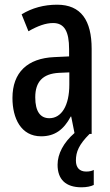

<svg xmlns="http://www.w3.org/2000/svg" viewBox="-20 -570 470 817"><path d="M303 113C303 76 316 45 361 0H370V-362C370 -483 325 -550 223 -550C167 -550 116 -536 72 -509L101 -437C141 -460 175 -472 206 -472C254 -472 274 -436 274 -361V-330L211 -327C97 -322 33 -262 33 -153C33 -67 69 10 155 10C213 10 251 -18 281 -74H283L297 -4C250 37 225 85 225 131C225 193 259 227 327 227C349 227 367 223 379 217V153C372 157 362 160 347 160C318 160 303 143 303 113ZM230 -260 275 -262V-210C275 -121 242 -67 190 -67C152 -67 130 -95 130 -156C130 -222 162 -256 230 -260Z"/></svg>

Font: Noto Sans Myanmar ExtraCondensed Medium
Style: Regular
Weight: 500
Width: 2
Designer: Monotype Design Team
Foundry: Monotype Imaging Inc.
Version: Version 2.107